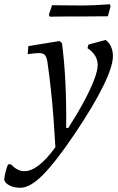

<svg xmlns="http://www.w3.org/2000/svg" viewBox="-131 -653 560 908"><path d="M287 -442 368 -464Q384 -454 393.5 -433.5Q403 -413 403 -388Q403 -339 357 -245.5Q311 -152 223 -21Q132 114 71.5 174.5Q11 235 -35 235Q-64 235 -85 224.5Q-106 214 -111 198Q-110 182 -105 161.5Q-100 141 -93 124H-79Q-51 155 -18.5 156.5Q14 158 51.5 129.5Q89 101 131 43Q127 -29 122 -95Q117 -161 110 -226.5Q103 -292 93 -362Q89 -385 80.5 -393.5Q72 -402 52 -402Q46 -402 30 -400.5Q14 -399 0 -397L3 -435L151 -459L162 -449Q173 -367 178 -269.5Q183 -172 182 -48H192Q238 -120 268.5 -177.5Q299 -235 315 -277.5Q331 -320 331 -346Q331 -393 283 -425ZM392 -623 379 -576 243 -575Q215 -575 182.5 -575Q150 -575 127.5 -574.5Q105 -574 105 -574L100 -583L115 -628Q115 -628 140 -628Q165 -628 200 -627.5Q235 -627 263 -627Q287 -627 316.5 -628.5Q346 -630 367 -631.5Q388 -633 388 -633Z"/></svg>

Font: Alegreya
Style: Italic
Weight: 400
Italic angle: -7°
Designer: Juan Pablo del Peral
Foundry: Huerta Tipografica
Version: Version 2.009